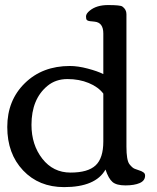

<svg xmlns="http://www.w3.org/2000/svg" viewBox="-20 -744 633 774"><path d="M171.4 -397.9Q106.9 -344.7 106.9 -240.7Q106.9 -160.2 150.6 -104.2Q194.3 -48.3 264.4 -48.3Q334.5 -48.3 365.5 -77.4Q396.5 -106.4 396.5 -173.8V-366.7Q376 -393.6 337.6 -409.4Q299.3 -425.3 252 -425.3Q204.6 -425.3 171.4 -397.9ZM261.7 -478Q293.9 -478 333.7 -467.5Q373.5 -457 396.5 -445.3V-608.9Q396.5 -653.3 361.3 -656.7Q357.9 -657.2 352.5 -657.7Q347.2 -658.2 344.7 -658.4Q342.3 -658.7 338.6 -659.4Q335 -660.2 333.3 -661.1Q331.5 -662.1 330.1 -663.6Q326.7 -666.5 326.7 -677.7Q326.7 -689 341.8 -701.2Q369.1 -723.6 415.5 -723.6Q464.8 -723.6 473.1 -717.8Q489.7 -706.1 489.7 -687V-152.8Q489.7 -98.6 501.5 -82.5Q513.7 -66.9 523.2 -63.5Q532.7 -60.1 539.8 -57.6Q546.9 -55.2 549.8 -54Q552.7 -52.7 557.1 -49.8Q564.9 -45.4 564.9 -36.1Q564.9 -15.6 543.2 -6.1Q521.5 3.4 485.6 3.4Q449.7 3.4 433.6 -10.3Q417.5 -23.9 405.3 -60.5Q365.2 10.3 238.3 10.3Q136.7 10.3 73 -57.1Q9.3 -124.5 9.3 -231.9Q9.3 -339.4 80.1 -408.7Q150.9 -478 261.7 -478Z"/></svg>

Font: Corben
Style: Regular
Weight: 400
Designer: vernon adams
Foundry: vernon adams
Version: Version 1.101